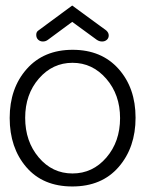

<svg xmlns="http://www.w3.org/2000/svg" viewBox="-20 -668 525 694"><path d="M15 -241.5Q15 -349 76.5 -418.5Q138 -488 242.5 -488Q347 -488 408.5 -419Q470 -350 470 -242.5Q470 -135 409 -64.5Q348 6 241.5 6Q135 6 75 -64Q15 -134 15 -241.5ZM120 -99Q169 -41 242 -41Q315 -41 364.5 -98.5Q414 -156 414 -241Q414 -326 364 -383.5Q314 -441 242 -441Q170 -441 120.5 -384Q71 -327 71 -242Q71 -157 120 -99ZM364 -558Q373 -550 373 -540Q373 -530 366 -524Q359 -518 349 -518Q339 -518 330 -524L241 -589L153 -524Q145 -518 135 -518Q125 -518 118 -524.5Q111 -531 111 -542Q111 -553 119 -558L241 -648Z"/></svg>

Font: Glass Antiqua
Style: Regular
Weight: 400
Version: 1.001